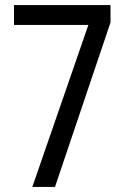

<svg xmlns="http://www.w3.org/2000/svg" viewBox="-20 -734 493 754"><path d="M327 -636 107 0H196L414 -646V-714H35V-636Z"/></svg>

Font: Noto Sans Devanagari UI Condensed
Style: Regular
Weight: 400
Width: 3
Designer: Jelle Bosma - Monotype Design Team
Foundry: Monotype Imaging Inc.
Version: Version 2.004